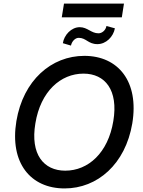

<svg xmlns="http://www.w3.org/2000/svg" viewBox="-20 -1052 808 1082"><path d="M678.6 -1031.6H340.6L328.1 -954.5H666.5ZM579.9 -905.5C576 -881.7 555 -864.3 535.2 -864.3C493.6 -864.3 473.4 -898.8 429.3 -898.8C382.1 -898.8 341.3 -855.1 334.2 -808.6L380 -795.1C384.2 -817.8 403.1 -838.8 423.3 -838.8C466.3 -838.8 476.2 -803.3 529.1 -803.3C577.4 -803.3 618.6 -844.5 627.5 -892.4ZM725.5 -356.5C764.6 -592.7 646 -737.2 455.3 -737.2C269.2 -737.2 110.8 -599.4 72.4 -370C33.4 -134.2 152 9.9 344.1 9.9C529.1 9.9 686.8 -127.1 725.5 -356.5ZM618.6 -370C589.1 -189.6 476.6 -90.2 347.7 -90.2C226.2 -90.2 149.9 -182.5 179.3 -356.5C208.5 -536.9 321.7 -637.1 450.6 -637.1C572.4 -637.1 647.7 -544 618.6 -370Z"/></svg>

Font: TID UI Medium
Style: Italic
Weight: 500
Italic angle: -9.39999°
Designer: The TID Project Authors
Foundry: Bakken & Bæck
Version: Version 1.001;hotconv 1.0.109;makeotfexe 2.5.65596